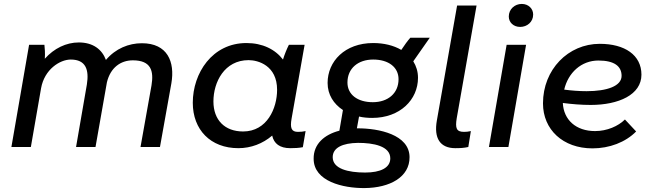

<svg xmlns="http://www.w3.org/2000/svg" viewBox="-20 -748 3338 977"><path d="M38 0H137L189 -299C206 -395 285 -445 340 -445C417 -445 434 -393 422 -318L367 0H466L524 -329C542 -404 594 -441 656 -441C749 -441 763 -387 751 -314L695 0H794L852 -324C871 -434 832 -528 702 -528C635 -528 568 -501 519 -443C499 -497 453 -532 381 -532C317 -532 255 -502 208 -449C210 -478 208 -502 206 -520H128Z M1457 6C1480 6 1500 5 1521 1L1535 -81C1522 -78 1510 -77 1496 -77C1463 -77 1455 -96 1464 -146L1530 -520H1450C1439 -498 1428 -471 1420 -445C1380 -497 1316 -529 1234 -529C1060 -529 961 -376 961 -225C961 -88 1051 6 1193 6C1257 6 1317 -17 1365 -58C1374 -17 1404 6 1457 6ZM1245 -442C1293 -442 1390 -415 1390 -291C1390 -197 1339 -79 1217 -79C1124 -79 1066 -137 1066 -232C1066 -330 1122 -442 1245 -442Z M1874 -148C2016 -148 2107 -241 2107 -352C2107 -384 2098 -412 2083 -436L2167 -556H2068C2056 -543 2037 -517 2022 -494C1983 -517 1933 -529 1879 -529C1735 -529 1647 -436 1647 -326C1647 -266 1678 -219 1725 -188L1707 -83C1630 -63 1575 -15 1576 60C1576 175 1726 210 1835 209C1964 208 2065 153 2064 51C2063 -63 1908 -95 1801 -95H1796L1807 -155C1828 -150 1851 -148 1874 -148ZM1838 130C1752 130 1673 111 1673 52C1673 3 1724 -20 1802 -21C1880 -21 1966 -5 1966 58C1966 106 1916 130 1838 130ZM1877 -228C1799 -228 1748 -267 1748 -328C1748 -401 1803 -445 1879 -445C1957 -445 2008 -406 2008 -345C2008 -273 1954 -228 1877 -228Z M2297 6C2322 6 2340 5 2363 0L2376 -81C2364 -78 2352 -77 2341 -77C2302 -77 2296 -96 2304 -146L2405 -720H2306L2203 -135C2187 -45 2219 6 2297 6Z M2468 0H2567L2657 -520H2558ZM2627 -611C2662 -611 2693 -636 2693 -674C2693 -704 2669 -728 2635 -728C2599 -728 2569 -701 2569 -664C2569 -634 2593 -611 2627 -611Z M2995 7C3081 7 3163 -24 3217 -79L3160 -140C3126 -106 3069 -81 3008 -81C2911 -81 2848 -138 2844 -224C2891 -218 2939 -214 2986 -214C3128 -214 3244 -266 3244 -368C3244 -468 3159 -525 3032 -525C2871 -525 2743 -394 2743 -222C2743 -89 2844 7 2995 7ZM2851 -292C2871 -378 2938 -440 3025 -440C3106 -440 3143 -411 3143 -362C3143 -310 3069 -284 2965 -284C2927 -284 2888 -287 2851 -292Z"/></svg>

Font: Fixel Display Medium
Style: Italic
Weight: 500
Italic angle: -10°
Designer: AlfaBravo + MacPaw
Foundry: Kyrylo Tkachov, Marchela Mozhyna, Serhii Makarenko, Maria Weinstein, Zakhar Kryvoshyya
Version: Version 1.210;Glyphs 3.2 (3217)